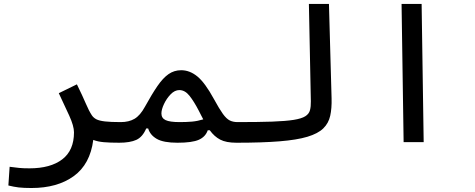

<svg xmlns="http://www.w3.org/2000/svg" viewBox="-20 -713 2384 963"><path d="M447.8 -11.2Q432.1 110.8 349.9 170.4Q267.6 230 137.7 230Q98.6 230 73.7 227.1Q48.8 224.1 22 217.3L28.3 123.5Q56.2 127 75.7 129.2Q95.2 131.3 127.9 131.3Q232.9 131.3 292 86.4Q351.1 41.5 351.1 -49.3Q351.1 -80.6 327.4 -132.8Q303.7 -185.1 274.9 -245.6L365.7 -290Q394.5 -231 410.2 -194.1Q425.8 -157.2 440.9 -134.3Q449.2 -122.1 463.4 -114.7Q477.5 -107.4 506.1 -104Q534.7 -100.6 585.9 -100.6Q604.5 -100.6 613.5 -91.3Q622.6 -82 622.6 -56.2Q622.6 -22 610.1 -9.5Q597.7 2.9 580.1 2.9Q531.2 2.9 501 0.2Q470.7 -2.4 447.8 -11.2Z M577.1 2.9Q564 2.9 557.9 -10.3Q551.8 -23.4 551.8 -56.2Q551.8 -76.7 560.3 -88.6Q568.8 -100.6 585.9 -100.6Q626.5 -100.6 654.8 -117.2Q683.1 -133.8 707 -177.7Q741.7 -240.7 769.5 -281.2Q797.4 -321.8 825.4 -341.3Q853.5 -360.8 888.7 -360.8Q932.1 -360.8 970.5 -329.1Q1008.8 -297.4 1053.2 -215.8Q1080.1 -166.5 1097.9 -141.8Q1115.7 -117.2 1132.3 -108.9Q1148.9 -100.6 1171.9 -100.6Q1190.4 -100.6 1199.5 -95Q1208.5 -89.4 1208.5 -56.2Q1208.5 -14.6 1196 -5.9Q1183.6 2.9 1166 2.9Q1114.3 2.9 1084.5 -12.7Q1054.7 -28.3 1032.2 -59.6H1022Q1010.7 -26.9 977.3 -12Q943.8 2.9 870.1 2.9Q799.8 2.9 766.4 -16.4Q732.9 -35.6 723.1 -68.8H713.4Q695.3 -25.9 663.8 -11.5Q632.3 2.9 577.1 2.9ZM999.5 -114.3Q994.1 -124.5 988.5 -135.3Q982.9 -146 977.1 -157.7Q953.1 -204.1 930.4 -232.7Q907.7 -261.2 879.4 -261.2Q856.4 -261.2 835.9 -240Q815.4 -218.8 802.5 -191.2Q789.6 -163.6 789.6 -144Q789.6 -120.6 810.5 -110.6Q831.5 -100.6 881.3 -100.6Q914.6 -100.6 942.6 -103Q970.7 -105.5 999.5 -114.3Z M1166 2.9Q1137.7 2.9 1137.7 -51.3Q1137.7 -80.1 1147.5 -90.3Q1157.2 -100.6 1171.9 -100.6Q1276.9 -100.6 1345.2 -103Q1413.6 -105.5 1453.1 -111.8Q1492.7 -118.2 1511.2 -129.9Q1529.8 -141.6 1534.7 -160.2Q1539.6 -178.7 1539.1 -205.1L1529.3 -693.4H1629.9L1643.1 -219.7Q1644.5 -169.4 1636.2 -132.1Q1627.9 -94.7 1601.3 -68.8Q1574.7 -43 1522 -27.1Q1469.2 -11.2 1382.3 -4.2Q1295.4 2.9 1166 2.9Z M2004.4 0 1994.1 -693.4H2094.7L2105 0Z"/></svg>

Font: Cascadia Code NF
Style: Regular
Weight: 400
Monospace: yes
Designer: Aaron Bell
Foundry: Saja Typeworks
Version: Version 2404.023; ttfautohint (v1.8.4)